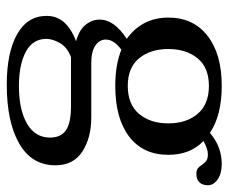

<svg xmlns="http://www.w3.org/2000/svg" viewBox="-74 -446 676 568"><g transform="rotate(90 264.0 -162.0)"><path d="M528 -439Q528 -423 519.5 -414Q511 -405 495 -405Q484 -405 478.5 -409Q473 -413 468 -421Q462 -430 455.5 -434.5Q449 -439 436 -439Q421 -439 397 -426Q438 -387 438 -322Q438 -247 384 -206Q330 -165 234 -165Q172 -165 127 -183Q97 -161 97 -137Q97 -118 115 -106Q133 -94 166 -94H327Q388 -94 428.5 -67.5Q469 -41 469 12Q469 82 405 119Q341 156 230 156Q136 156 81.5 125.5Q27 95 27 38Q27 -21 102 -49Q69 -58 53.5 -77Q38 -96 38 -119Q38 -162 95 -199Q65 -220 48.5 -251Q32 -282 32 -322Q32 -396 86 -438Q140 -480 234 -480Q321 -480 373 -445Q414 -480 465 -480Q493 -480 510.5 -468Q528 -456 528 -439ZM345 -322Q345 -375 317 -408.5Q289 -442 234 -442Q180 -442 152.5 -408.5Q125 -375 125 -322Q125 -269 152.5 -235.5Q180 -202 234 -202Q289 -202 317 -235.5Q345 -269 345 -322ZM95 39Q95 79 133 99.5Q171 120 234 120Q305 120 346 96Q387 72 387 28Q387 -4 365.5 -19Q344 -34 294 -34H149Q120 -23 107.5 -1.5Q95 20 95 39Z"/></g></svg>

Font: TavirajRegular
Style: Regular
Weight: 400
Designer: Katatrad Team
Foundry: CadsonDemak
Version: Version 1.000